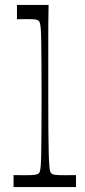

<svg xmlns="http://www.w3.org/2000/svg" viewBox="-20 -760 347 780"><path d="M35.1 0V-48.7Q50.4 -48.6 63.2 -48.4Q76 -48.3 86.9 -48.3Q113.1 -48.3 122.7 -50Q132.3 -51.7 136.6 -55Q139.7 -57.1 141.8 -63.1Q143.9 -69.1 145.4 -85.7Q146.9 -102.3 147.4 -135.4Q148 -168.6 148.4 -224.6Q148.9 -280.7 148.9 -367.3Q148.9 -452.1 148.4 -507.8Q148 -563.4 147.4 -596.2Q146.9 -629 145.4 -645.2Q143.9 -661.4 141.8 -667.5Q139.7 -673.6 136.6 -675.7Q132.3 -679.8 122.9 -681.1Q113.6 -682.3 89.9 -682.3Q81 -682.3 71 -682.2Q61 -682.1 48.9 -681.8V-740H177.4Q177.3 -722.3 176.8 -702.4Q176.3 -682.6 176.2 -655.6Q176.1 -628.7 176.1 -589.7Q176.1 -550.7 176.1 -495.7Q176.1 -440.7 176.1 -364.3Q176.1 -278.6 176.6 -223.1Q177 -167.6 178 -134.8Q179 -102 180.5 -85.6Q182 -69.1 184.1 -63.1Q186.1 -57.1 189.3 -55Q194.4 -50.9 204.4 -49.6Q214.3 -48.3 243.3 -48.3Q253 -48.3 264.1 -48.4Q275.3 -48.6 288.7 -48.7V0Z"/></svg>

Font: Ojuju ExtraLight
Style: Regular
Weight: 200
Designer: Chisaokwu Joboson, Mirko Velimirovic
Foundry: Udi Foundry
Version: Version 1.000